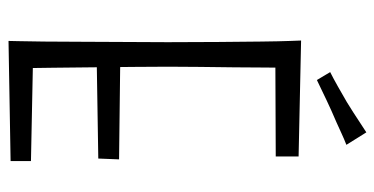

<svg xmlns="http://www.w3.org/2000/svg" viewBox="-240 -656 901 462"><g transform="rotate(90 211.0 -425.5)"><path d="M79 5Q79 5 79.5 -18Q80 -41 80.5 -80.5Q81 -120 81 -169.5Q81 -219 81.5 -273Q82 -327 82 -378Q82 -442 81.5 -500Q81 -558 80.5 -602.5Q80 -647 79 -673Q78 -699 78 -699L144 -689Q144 -689 143.5 -668Q143 -647 143 -613Q143 -579 142.5 -537.5Q142 -496 141.5 -455Q141 -414 141 -379Q141 -344 141.5 -295.5Q142 -247 142.5 -196.5Q143 -146 143.5 -102Q144 -58 144.5 -31Q145 -4 145 -4ZM79 5 120 -54 368 -49V0ZM112 -207V-264L364 -261L362 -211ZM109 -637 78 -699 357 -693V-638ZM173 -737 154 -769Q170 -777 188.5 -787.5Q207 -798 226 -809Q239 -817 251.5 -825Q264 -833 276 -841Q288 -849 299 -856L329 -808Q316 -803 302 -796.5Q288 -790 274.5 -784Q261 -778 247 -772Q234 -766 221 -760Q208 -754 196 -748Q184 -742 173 -737Z"/></g></svg>

Font: Truculenta Light
Style: Regular
Weight: 300
Version: Version 1.002